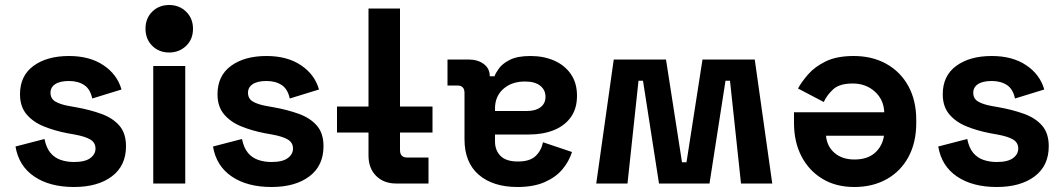

<svg xmlns="http://www.w3.org/2000/svg" viewBox="-20 -734 4255 768"><path d="M42 -148 158 -178Q165 -143 181.5 -123Q198 -103 222.5 -94.5Q247 -86 276 -86Q320 -86 341 -101.5Q362 -117 362 -140Q362 -163 342 -175.5Q322 -188 278 -196L250 -201Q198 -211 155 -228.5Q112 -246 86 -277Q60 -308 60 -357Q60 -431 114 -470.5Q168 -510 256 -510Q339 -510 394 -473Q449 -436 466 -376L349 -340Q341 -378 316.5 -394Q292 -410 256 -410Q220 -410 201 -397.5Q182 -385 182 -363Q182 -339 202 -327.5Q222 -316 256 -310L284 -305Q340 -295 385.5 -278.5Q431 -262 457.5 -231.5Q484 -201 484 -149Q484 -71 427.5 -28.5Q371 14 276 14Q179 14 117 -28Q55 -70 42 -148Z M721 -470V0H593V-470ZM752 -618.8Q752 -577 724.5 -550.5Q697 -524 656.5 -524Q616 -524 589 -550.7Q562 -577.5 562 -619.2Q562 -661 589 -687.5Q616 -714 656.5 -714Q697 -714 724.5 -687.3Q752 -660.5 752 -618.8Z M832 -148 948 -178Q955 -143 971.5 -123Q988 -103 1012.5 -94.5Q1037 -86 1066 -86Q1110 -86 1131 -101.5Q1152 -117 1152 -140Q1152 -163 1132 -175.5Q1112 -188 1068 -196L1040 -201Q988 -211 945 -228.5Q902 -246 876 -277Q850 -308 850 -357Q850 -431 904 -470.5Q958 -510 1046 -510Q1129 -510 1184 -473Q1239 -436 1256 -376L1139 -340Q1131 -378 1106.5 -394Q1082 -410 1046 -410Q1010 -410 991 -397.5Q972 -385 972 -363Q972 -339 992 -327.5Q1012 -316 1046 -310L1074 -305Q1130 -295 1175.5 -278.5Q1221 -262 1247.5 -231.5Q1274 -201 1274 -149Q1274 -71 1217.5 -28.5Q1161 14 1066 14Q969 14 907 -28Q845 -70 832 -148Z M1580 -308H1710V-204H1580V-134Q1580 -104 1608 -104H1694V0H1564Q1515 0 1484.5 -30.5Q1454 -61 1454 -112V-204H1328V-308H1454V-700H1580Z M2288 -351Q2288 -300 2263.5 -265.5Q2239 -231 2195.5 -213.5Q2152 -196 2096 -196H1960V-168Q1960 -133 1982 -110.5Q2004 -88 2052 -88Q2099 -88 2122 -109.5Q2145 -131 2152 -165L2268 -126Q2256 -88 2229.5 -56.5Q2203 -25 2158.5 -5.5Q2114 14 2050 14Q1952 14 1895 -35Q1838 -84 1838 -177V-362Q1838 -392 1810 -392H1770V-496H1854Q1891 -496 1915 -478Q1939 -460 1939 -430V-429H1958Q1962 -441 1976 -460.5Q1990 -480 2020 -495Q2050 -510 2102 -510Q2155 -510 2197 -491.5Q2239 -473 2263.5 -437.5Q2288 -402 2288 -351ZM1960 -300V-290H2087Q2122 -290 2142 -305Q2162 -320 2162 -347Q2162 -374 2141 -391Q2120 -408 2080 -408Q2027 -408 1993.5 -378.5Q1960 -349 1960 -300Z M2999 -496 3069 0H2944L2900 -411H2882L2818 0H2616L2552 -411H2534L2490 0H2365L2435 -496H2644L2708 -85H2726L2790 -496Z M3645 -254V-242Q3645 -164 3614 -106.5Q3583 -49 3527 -17.5Q3471 14 3397 14Q3324 14 3270 -18.5Q3216 -51 3186 -108.5Q3156 -166 3156 -242V-285H3517Q3515 -336 3479 -368Q3443 -400 3391 -400Q3338 -400 3313 -377Q3288 -354 3275 -326L3172 -380Q3186 -406 3212.5 -436.5Q3239 -467 3283 -488.5Q3327 -510 3395 -510Q3469 -510 3525.5 -478.5Q3582 -447 3613.5 -389.5Q3645 -332 3645 -254ZM3284 -191Q3288 -148 3318.5 -122Q3349 -96 3398 -96Q3449 -96 3479 -122Q3509 -148 3516 -191Z M3733 -148 3849 -178Q3856 -143 3872.5 -123Q3889 -103 3913.5 -94.5Q3938 -86 3967 -86Q4011 -86 4032 -101.5Q4053 -117 4053 -140Q4053 -163 4033 -175.5Q4013 -188 3969 -196L3941 -201Q3889 -211 3846 -228.5Q3803 -246 3777 -277Q3751 -308 3751 -357Q3751 -431 3805 -470.5Q3859 -510 3947 -510Q4030 -510 4085 -473Q4140 -436 4157 -376L4040 -340Q4032 -378 4007.5 -394Q3983 -410 3947 -410Q3911 -410 3892 -397.5Q3873 -385 3873 -363Q3873 -339 3893 -327.5Q3913 -316 3947 -310L3975 -305Q4031 -295 4076.5 -278.5Q4122 -262 4148.5 -231.5Q4175 -201 4175 -149Q4175 -71 4118.5 -28.5Q4062 14 3967 14Q3870 14 3808 -28Q3746 -70 3733 -148Z"/></svg>

Font: Space 7353
Style: Regular
Weight: 400
Designer: Christine Claussen + Ruben Lyon  (Space 7353)
Version: Version 1.000;FEAKit 1.0